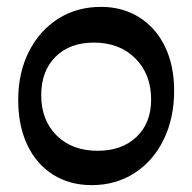

<svg xmlns="http://www.w3.org/2000/svg" viewBox="-20 -527 559 559"><path d="M33 -236Q33 -315 64 -376.5Q95 -438 149.5 -472.5Q204 -507 274 -507Q337 -507 385.5 -476.5Q434 -446 460.5 -391Q487 -336 487 -263Q487 -183 456.5 -120.5Q426 -58 371.5 -23Q317 12 247 12Q183 12 134.5 -18.5Q86 -49 59.5 -105Q33 -161 33 -236ZM420 -237Q420 -311 374 -357Q328 -403 253 -403Q183 -403 141.5 -361.5Q100 -320 100 -250Q100 -177 145 -132.5Q190 -88 264 -88Q335 -88 377.5 -128.5Q420 -169 420 -237Z"/></svg>

Font: Alegreya Medium
Style: Regular
Weight: 500
Designer: Juan Pablo del Peral
Foundry: Huerta Tipografica
Version: Version 2.007; ttfautohint (v1.6)